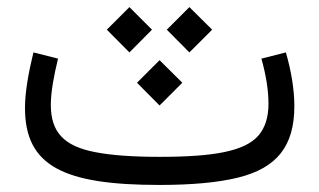

<svg xmlns="http://www.w3.org/2000/svg" viewBox="-20 -524 904 544"><path d="M516.6 -375.5 581.1 -439.9 516.6 -503.9 452.6 -439.9ZM346.7 -375.5 410.6 -439.9 346.7 -503.9 282.7 -439.9ZM432.1 -225.1 496.6 -289.6 432.1 -353.5 368.2 -289.6ZM720.7 -357.9C733.9 -310.5 740.7 -268.1 740.7 -230C740.7 -191.4 731 -161.6 711.9 -139.6C673.3 -95.7 586.9 -79.6 432.1 -79.6C356 -79.6 295.4 -84 250.5 -92.8C160.2 -109.9 124 -150.4 124 -227.1C124 -261.7 132.3 -309.1 144.5 -357.9L74.7 -375.5C60.5 -316.9 50.8 -262.7 50.8 -218.3C50.8 -53.7 159.7 0 432.1 0C523.4 0 597.2 -6.8 653.3 -20.5C765.1 -47.9 814 -110.4 814 -223.6C814 -270 805.2 -322.8 790 -375.5Z"/></svg>

Font: Estedad Regular
Style: Regular
Weight: 400
Designer: Amin Abedi
Version: Version 7.3